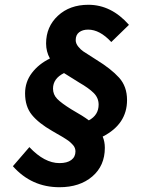

<svg xmlns="http://www.w3.org/2000/svg" viewBox="-20 -710 640 804"><path d="M229 74Q112 74 34 -14L103 -94Q166 -27 229 -27Q261 -27 278.5 -40Q296 -53 296 -76Q296 -83 293.5 -90Q291 -97 285 -103.5Q279 -110 273.5 -115Q268 -120 257 -127Q246 -134 239.5 -138Q233 -142 218.5 -150Q204 -158 198 -162Q142 -194 113.5 -229Q85 -264 85 -319Q85 -367 113.5 -404.5Q142 -442 189 -465Q173 -494 173 -528Q173 -598 222.5 -644Q272 -690 350 -690Q446 -690 520 -606L446 -534Q398 -586 349 -586Q326 -586 311.5 -575Q297 -564 297 -542Q297 -528 307.5 -515Q318 -502 328.5 -495Q339 -488 369 -469Q378 -463 383 -460Q445 -422 478.5 -385Q512 -348 512 -291Q512 -190 410 -138Q419 -117 419 -91Q419 -16 366.5 29Q314 74 229 74ZM279 -252Q330 -223 352 -206Q393 -228 393 -272Q393 -300 372.5 -320.5Q352 -341 312 -364Q256 -399 248 -404Q202 -381 202 -339Q202 -314 219.5 -296Q237 -278 279 -252Z"/></svg>

Font: TypoPRO Source Code Pro
Style: Bold Italic
Weight: 700
Italic angle: -11°
Monospace: yes
Designer: Paul D. Hunt, Teo Tuominen
Foundry: Adobe Systems Incorporated
Version: Version 1.030;PS 1.0;hotconv 1.0.84;makeotf.lib2.5.63406